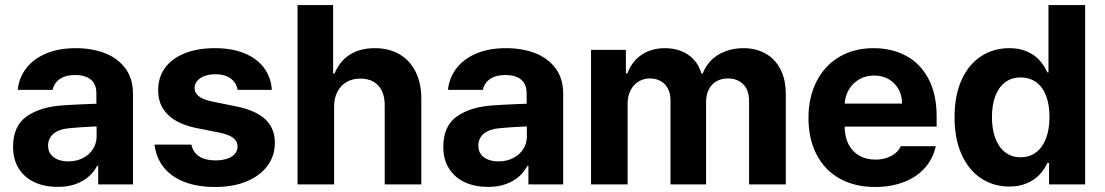

<svg xmlns="http://www.w3.org/2000/svg" viewBox="-20 -727 4358 757"><path d="M298.9 -225.3 252.1 -221.4Q213.5 -218 191.6 -200.2Q169.6 -182.4 169.6 -152.6Q169.6 -133 179.7 -119.1Q189.7 -105.2 207.9 -98Q226.1 -90.7 248.9 -90.7Q281.5 -90.7 307 -103.8Q332.5 -116.9 346.7 -139.5Q361 -162.1 361 -189.6L359.9 -360.7Q359.9 -383.3 350.3 -399.2Q340.7 -415.1 321.6 -423.2Q302.5 -431.3 275.7 -431.3Q239.5 -431.3 216.4 -415.9Q193.4 -400.5 187.5 -372.7H49.9Q54.6 -419.5 82.7 -456.9Q110.8 -494.3 160.9 -515.7Q210.9 -537.1 279.1 -537.1Q341 -537.1 391.6 -518.2Q442.1 -499.3 473.2 -458.9Q504.3 -418.5 504.3 -357.3V0H367.1V-73.4H363.2Q350.1 -48.4 328.7 -30Q307.3 -11.5 277.1 -0.8Q246.8 9.9 207.7 9.9Q156.4 9.9 116.8 -8.2Q77.1 -26.4 54.3 -62.1Q31.5 -97.8 31.5 -148.2Q31.5 -231.2 86.2 -268.7Q140.9 -306.3 228.5 -311.6Q243.2 -313.1 318.9 -316.4L366.9 -318.3L367.8 -229Q348 -228.4 298.9 -225.3Z M829.7 -434.3Q806.3 -434.3 787.6 -427.7Q768.8 -421 758 -408.5Q747.2 -396 747.2 -380.2Q746.7 -361.6 763.1 -348Q779.5 -334.4 815.4 -327L911.1 -307.5Q988.5 -292 1026.1 -256.6Q1063.7 -221.2 1063.7 -163.9Q1063.7 -112.5 1034.4 -73Q1005 -33.6 952 -11.7Q899.1 10.2 828.7 10.2Q758 10.2 706.5 -9.9Q655 -30.1 625.2 -67.6Q595.5 -105.2 589.2 -156.9H734.6Q740.7 -126.6 764.9 -110.6Q789.1 -94.6 828.9 -94.6Q855 -94.6 874.8 -101Q894.6 -107.5 905.6 -119.9Q916.6 -132.4 916.6 -149.1Q916.6 -170.2 899.2 -183.5Q881.8 -196.7 844.6 -204.2L756.8 -221.7Q680.8 -236.6 641.9 -274.9Q603 -313.2 603.6 -371.5Q603.6 -422.5 631 -459.8Q658.3 -497.1 708.9 -517.1Q759.4 -537.1 827.5 -537.1Q893.9 -537.1 943.2 -517.1Q992.5 -497.1 1020.5 -460Q1048.5 -422.8 1051.8 -372.7H916.7Q911.8 -401.8 888.8 -418Q865.8 -434.3 829.7 -434.3Z M1297.3 0H1153.1V-707H1293.4V-437.3H1299.2Q1318.1 -484.7 1358.4 -510.9Q1398.7 -537.1 1457.6 -537.1Q1513.3 -537.1 1554.7 -513.2Q1596 -489.3 1618.5 -444.4Q1641.1 -399.5 1641.1 -338V0H1496.8V-312.8Q1496.8 -345.5 1485.5 -369Q1474.2 -392.4 1452.6 -404.8Q1431.1 -417.1 1400.7 -417.1Q1370.1 -417.1 1347.1 -404.1Q1324 -391.1 1310.7 -366.1Q1297.3 -341.2 1297.3 -307.3Z M1995.2 -225.3 1948.4 -221.4Q1909.8 -218 1887.9 -200.2Q1865.9 -182.4 1865.9 -152.6Q1865.9 -133 1875.9 -119.1Q1886 -105.2 1904.2 -98Q1922.4 -90.7 1945.2 -90.7Q1977.8 -90.7 2003.3 -103.8Q2028.8 -116.9 2043 -139.5Q2057.3 -162.1 2057.3 -189.6L2056.2 -360.7Q2056.2 -383.3 2046.6 -399.2Q2037 -415.1 2017.9 -423.2Q1998.8 -431.3 1972 -431.3Q1935.7 -431.3 1912.7 -415.9Q1889.7 -400.5 1883.8 -372.7H1746.2Q1750.9 -419.5 1779 -456.9Q1807.1 -494.3 1857.2 -515.7Q1907.2 -537.1 1975.3 -537.1Q2037.3 -537.1 2087.9 -518.2Q2138.4 -499.3 2169.5 -458.9Q2200.5 -418.5 2200.5 -357.3V0H2063.4V-73.4H2059.5Q2046.4 -48.4 2025 -30Q2003.6 -11.5 1973.3 -0.8Q1943.1 9.9 1904 9.9Q1852.7 9.9 1813.1 -8.2Q1773.4 -26.4 1750.6 -62.1Q1727.8 -97.8 1727.8 -148.2Q1727.8 -231.2 1782.5 -268.7Q1837.2 -306.3 1924.8 -311.6Q1939.5 -313.1 2015.2 -316.4L2063.1 -318.3L2064.1 -229Q2044.3 -228.4 1995.2 -225.3Z M2310.3 -530.3H2447.7V-437.3H2453.5Q2471 -484.7 2509.6 -510.9Q2548.2 -537.1 2601.6 -537.1Q2637.4 -537.1 2667 -525.2Q2696.5 -513.3 2716.5 -490.8Q2736.6 -468.3 2745.4 -437.3H2750.7Q2762.2 -467.8 2785.1 -490.4Q2808.1 -512.9 2840.4 -525Q2872.8 -537.1 2910.4 -537.1Q2960.4 -537.1 2998.1 -516Q3035.9 -494.9 3057 -454.1Q3078.1 -413.3 3078.1 -356.2V0H2933.3V-328.6Q2933.3 -372.1 2910.2 -394.9Q2887.1 -417.7 2850.2 -417.7Q2823.4 -417.7 2804 -406.1Q2784.5 -394.6 2774.2 -373.8Q2763.8 -352.9 2763.8 -324.8V0H2623.6V-332.5Q2623.6 -357.9 2613.4 -377.5Q2603.3 -397.1 2584.8 -407.4Q2566.4 -417.7 2542.2 -417.7Q2517.6 -417.7 2497.7 -405.5Q2477.8 -393.3 2466.2 -371Q2454.5 -348.7 2454.5 -318.9V0H2310.3Z M3167.6 -262.4Q3167.6 -344 3199.6 -406.4Q3231.5 -468.9 3289.6 -503Q3347.6 -537.1 3424.4 -537.1Q3496 -537.1 3552.2 -507.1Q3608.4 -477.2 3640.6 -416.5Q3672.9 -355.8 3672.9 -268.6V-227.9H3226.8V-318.5H3536.5Q3536.5 -350.8 3522.5 -375.7Q3508.5 -400.7 3483.5 -415Q3458.6 -429.2 3426.6 -429.2Q3393 -429.2 3366.7 -413.7Q3340.4 -398.2 3325.6 -371.5Q3310.7 -344.8 3310.2 -313V-228.1Q3310.2 -188.3 3325.2 -158.7Q3340.2 -129.1 3367.9 -113.4Q3395.6 -97.7 3432.2 -97.7Q3456.4 -97.7 3476.4 -104.7Q3496.4 -111.6 3510.5 -123.1Q3524.5 -134.6 3531.5 -150.6H3669.5Q3659 -102.2 3627.2 -65.9Q3595.4 -29.5 3544.8 -9.7Q3494.3 10.2 3430 10.2Q3349.9 10.2 3290.7 -22.9Q3231.5 -56.1 3199.6 -117.6Q3167.6 -179.1 3167.6 -262.4Z M3743.5 -264.8Q3743.5 -352.8 3772.3 -414.2Q3801.1 -475.7 3849.9 -506.4Q3898.7 -537.1 3959 -537.1Q3998.9 -537.1 4028.4 -524.3Q4057.8 -511.6 4076.2 -491.8Q4094.5 -472.1 4106.6 -447.4L4109.6 -441.3H4113.8V-707H4258.4V0H4116.1V-84.4H4109.6L4106.6 -78.3Q4094.1 -54.1 4075.5 -35.3Q4056.9 -16.5 4027.7 -4Q3998.5 8.5 3959.1 8.5Q3898.1 8.5 3849.1 -23.2Q3800 -55 3771.8 -116.9Q3743.5 -178.9 3743.5 -264.8ZM4117.8 -265.6Q4117.8 -313.6 4104.6 -348.7Q4091.4 -383.8 4065.7 -402.7Q4040.1 -421.6 4004 -421.6Q3967.9 -421.6 3942.6 -402.3Q3917.2 -382.9 3904.1 -347.6Q3890.9 -312.3 3890.9 -265.6Q3890.9 -218.5 3904.1 -182.8Q3917.2 -147 3942.6 -127Q3967.9 -107 4004 -107Q4039.7 -107 4065.3 -126.6Q4090.9 -146.2 4104.4 -182.2Q4117.8 -218.2 4117.8 -265.6Z"/></svg>

Font: Pretendard JP Variable
Style: Regular
Weight: 400
Designer: Base glyphs from Inter by Rasmus Andersson; Hangul glyphs from Noto Sans CJK(Source Han Sans) by Jang Soo-young and Kang
Foundry: Kil Hyung-jin
Version: Version 1.307;Glyphs 3.2 (3192)